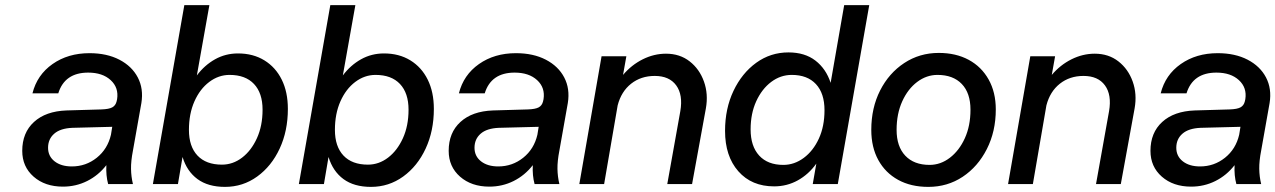

<svg xmlns="http://www.w3.org/2000/svg" viewBox="-20 -720 4989 751"><path d="M500 -131Q492 -90 492.5 -59.5Q493 -29 500 0H403Q394 -33 396 -74Q365 -34 321 -12Q277 10 226 10Q156 10 111.5 -29Q67 -68 67 -130Q67 -201 113 -243Q159 -285 240 -288L377 -292Q406 -293 419 -300Q432 -307 436 -323L438 -332Q445 -377 413 -406.5Q381 -436 325 -436Q233 -436 208 -355H107Q125 -427 185.5 -469.5Q246 -512 330 -512Q398 -512 447 -486.5Q496 -461 519 -417Q542 -373 533 -317ZM168 -142Q168 -109 193.5 -89Q219 -69 261 -69Q316 -69 358.5 -103Q401 -137 414 -193L419 -224L263 -220Q216 -218 192 -197Q168 -176 168 -142Z M701 -700H799L750 -425Q780 -465 821 -488Q862 -511 911 -511Q970 -511 1014 -484Q1058 -457 1082 -408.5Q1106 -360 1106 -294Q1106 -208 1074 -139Q1042 -70 986 -29.5Q930 11 860 11Q794 11 752.5 -19.5Q711 -50 694 -106L676 0H578ZM1007 -291Q1007 -356 973.5 -391.5Q940 -427 878 -427Q835 -427 798.5 -399.5Q762 -372 740.5 -323.5Q719 -275 719 -212Q719 -147 752.5 -111.5Q786 -76 848 -76Q891 -76 927 -103.5Q963 -131 985 -179.5Q1007 -228 1007 -291Z M1272 -700H1370L1321 -425Q1351 -465 1392 -488Q1433 -511 1482 -511Q1541 -511 1585 -484Q1629 -457 1653 -408.5Q1677 -360 1677 -294Q1677 -208 1645 -139Q1613 -70 1557 -29.5Q1501 11 1431 11Q1365 11 1323.5 -19.5Q1282 -50 1265 -106L1247 0H1149ZM1578 -291Q1578 -356 1544.5 -391.5Q1511 -427 1449 -427Q1406 -427 1369.5 -399.5Q1333 -372 1311.5 -323.5Q1290 -275 1290 -212Q1290 -147 1323.5 -111.5Q1357 -76 1419 -76Q1462 -76 1498 -103.5Q1534 -131 1556 -179.5Q1578 -228 1578 -291Z M2168 -131Q2160 -90 2160.5 -59.5Q2161 -29 2168 0H2071Q2062 -33 2064 -74Q2033 -34 1989 -12Q1945 10 1894 10Q1824 10 1779.5 -29Q1735 -68 1735 -130Q1735 -201 1781 -243Q1827 -285 1908 -288L2045 -292Q2074 -293 2087 -300Q2100 -307 2104 -323L2106 -332Q2113 -377 2081 -406.5Q2049 -436 1993 -436Q1901 -436 1876 -355H1775Q1793 -427 1853.5 -469.5Q1914 -512 1998 -512Q2066 -512 2115 -486.5Q2164 -461 2187 -417Q2210 -373 2201 -317ZM1836 -142Q1836 -109 1861.5 -89Q1887 -69 1929 -69Q1984 -69 2026.5 -103Q2069 -137 2082 -193L2087 -224L1931 -220Q1884 -218 1860 -197Q1836 -176 1836 -142Z M2333 -500H2430L2417 -427Q2450 -466 2494 -488Q2538 -510 2585 -510Q2639 -510 2677.5 -480Q2716 -450 2733.5 -401Q2751 -352 2741 -296L2687 0H2590L2641 -285Q2652 -349 2625 -386Q2598 -423 2541 -423Q2487 -423 2448.5 -392.5Q2410 -362 2396 -308L2343 0H2246Z M3380 -700 3257 0H3159L3173 -80Q3143 -38 3100.5 -14.5Q3058 9 3008 9Q2920 9 2868 -50Q2816 -109 2816 -208Q2816 -295 2849 -364.5Q2882 -434 2938 -474.5Q2994 -515 3064 -515Q3128 -515 3169.5 -483Q3211 -451 3229 -396L3282 -700ZM2916 -214Q2916 -148 2949.5 -111.5Q2983 -75 3044 -75Q3087 -75 3124 -102.5Q3161 -130 3183 -178Q3205 -226 3205 -289Q3205 -355 3171.5 -391Q3138 -427 3077 -427Q3033 -427 2996.5 -399.5Q2960 -372 2938 -324Q2916 -276 2916 -214Z M3388 -212Q3388 -298 3422.5 -366Q3457 -434 3517 -473.5Q3577 -513 3652 -513Q3719 -513 3769 -486Q3819 -459 3847 -409Q3875 -359 3875 -292Q3875 -206 3840 -137Q3805 -68 3745.5 -28.5Q3686 11 3611 11Q3543 11 3493 -16.5Q3443 -44 3415.5 -94Q3388 -144 3388 -212ZM3776 -291Q3776 -356 3742 -391.5Q3708 -427 3647 -427Q3604 -427 3567.5 -399.5Q3531 -372 3509 -323.5Q3487 -275 3487 -212Q3487 -147 3521 -111Q3555 -75 3616 -75Q3659 -75 3695.5 -103Q3732 -131 3754 -179.5Q3776 -228 3776 -291Z M4010 -500H4107L4094 -427Q4127 -466 4171 -488Q4215 -510 4262 -510Q4316 -510 4354.5 -480Q4393 -450 4410.5 -401Q4428 -352 4418 -296L4364 0H4267L4318 -285Q4329 -349 4302 -386Q4275 -423 4218 -423Q4164 -423 4125.5 -392.5Q4087 -362 4073 -308L4020 0H3923Z M4913 -131Q4905 -90 4905.5 -59.5Q4906 -29 4913 0H4816Q4807 -33 4809 -74Q4778 -34 4734 -12Q4690 10 4639 10Q4569 10 4524.5 -29Q4480 -68 4480 -130Q4480 -201 4526 -243Q4572 -285 4653 -288L4790 -292Q4819 -293 4832 -300Q4845 -307 4849 -323L4851 -332Q4858 -377 4826 -406.5Q4794 -436 4738 -436Q4646 -436 4621 -355H4520Q4538 -427 4598.5 -469.5Q4659 -512 4743 -512Q4811 -512 4860 -486.5Q4909 -461 4932 -417Q4955 -373 4946 -317ZM4581 -142Q4581 -109 4606.5 -89Q4632 -69 4674 -69Q4729 -69 4771.5 -103Q4814 -137 4827 -193L4832 -224L4676 -220Q4629 -218 4605 -197Q4581 -176 4581 -142Z"/></svg>

Font: Overused Grotesk Medium
Style: Italic
Weight: 500
Italic angle: -10°
Version: Version 0.003